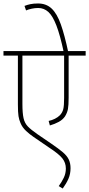

<svg xmlns="http://www.w3.org/2000/svg" viewBox="-20 -916 513 1105"><path d="M473 -596H375V-354Q375 -310 371 -288.5Q367 -267 354 -246Q341 -227 318 -214.5Q295 -202 267 -194L260 -220Q279 -224 296 -232.5Q313 -241 325 -253Q339 -268 344 -287.5Q349 -307 349 -352V-596H109V-318Q109 -265 115.5 -236Q122 -207 140.5 -188Q159 -169 195 -144L277 -88Q318 -60 342 -39.5Q366 -19 376 2.5Q386 24 386 52Q386 85 374 112.5Q362 140 341 169L318 155Q335 132 347 107Q359 82 359 54Q359 21 339 -4.5Q319 -30 262 -67L173 -128Q152 -142 130 -162.5Q108 -183 98 -208Q90 -226 86.5 -247.5Q83 -269 83 -315V-596H0V-622H473ZM347 -615Q326 -714 304.5 -769.5Q283 -825 258 -847.5Q233 -870 200 -870Q181 -870 162.5 -866Q144 -862 130 -856L121 -882Q136 -888 154.5 -892Q173 -896 199 -896Q246 -896 277 -867Q308 -838 330 -776Q352 -714 373 -615Z"/></svg>

Font: Noto Sans SemiCondensed Thin
Style: Regular
Weight: 100
Width: 4
Designer: Monotype Design Team
Foundry: Monotype Imaging Inc.
Version: Version 2.013; ttfautohint (v1.8.4.7-5d5b)